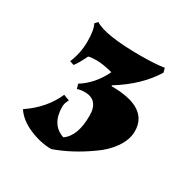

<svg xmlns="http://www.w3.org/2000/svg" viewBox="-106 -842 573 592"><g transform="rotate(30 180.5 -546.0)"><path d="M202 -488Q202 -544 153 -544Q139 -544 127 -540L122 -556Q168 -585 193 -638Q157 -647 136.5 -647Q116 -647 107 -644Q92 -613 81 -599L66 -604Q82 -641 82 -683Q82 -725 72 -742L81 -752Q119 -727 247 -727Q294 -727 329 -732L333 -717Q293 -652 215 -604V-601Q347 -601 347 -516Q347 -486 326 -456Q305 -426 272 -404Q213 -362 151 -340Q113 -340 73 -357Q33 -374 14 -403Q76 -445 102 -505L123 -497Q115 -482 115 -471Q115 -407 165 -390Q202 -415 202 -488Z"/></g></svg>

Font: Almendra
Style: Bold Italic
Weight: 700
Italic angle: -12°
Designer: Ana Sanfelippo
Foundry: Ana Sanfelippo
Version: Version 1.004